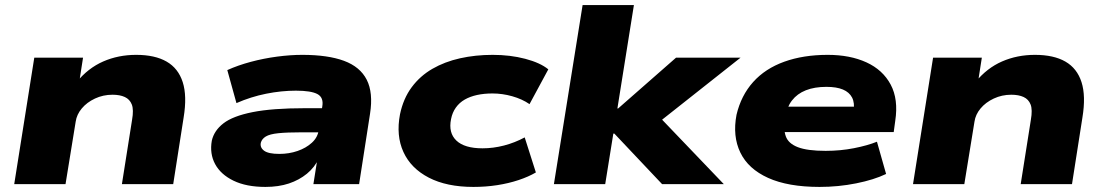

<svg xmlns="http://www.w3.org/2000/svg" viewBox="-20 -725 4354 756"><path d="M36 0 115 -498H307L292 -402H282Q327 -457 386.5 -483Q446 -509 516 -509Q590 -509 636 -482.5Q682 -456 699.5 -401.5Q717 -347 703 -262L662 0H460L500 -253Q507 -293 499 -313.5Q491 -334 471.5 -343Q452 -352 423 -352Q386 -352 354 -337Q322 -322 302 -298Q282 -274 278 -246L238 0Z M1025 11Q950 11 899.5 -13.5Q849 -38 827 -79Q805 -120 814 -171Q823 -211 860 -239.5Q897 -268 974.5 -283.5Q1052 -299 1182 -299H1273L1259 -204H1168Q1110 -204 1076 -200.5Q1042 -197 1026.5 -187.5Q1011 -178 1007 -163Q1003 -144 1020 -131.5Q1037 -119 1080 -119Q1118 -119 1151.5 -130.5Q1185 -142 1208 -163Q1231 -184 1235 -213L1249 -306Q1255 -341 1230 -354.5Q1205 -368 1145 -368Q1088 -368 1028 -356Q968 -344 911 -319L875 -449Q917 -468 967.5 -481.5Q1018 -495 1070.5 -502Q1123 -509 1170 -509Q1271 -509 1334.5 -485.5Q1398 -462 1424 -411Q1450 -360 1437 -277L1394 0H1214L1230 -101L1236 -102Q1219 -66 1188.5 -41Q1158 -16 1117.5 -2.5Q1077 11 1025 11Z M1844 11Q1739 11 1668.5 -25.5Q1598 -62 1568.5 -126.5Q1539 -191 1555 -275Q1568 -337 1601 -381.5Q1634 -426 1682.5 -454Q1731 -482 1791.5 -495.5Q1852 -509 1920 -509Q1989 -509 2048 -493.5Q2107 -478 2139 -452L2065 -315Q2036 -335 1997 -346Q1958 -357 1919 -357Q1886 -357 1858.5 -351Q1831 -345 1810 -333Q1789 -321 1775 -301.5Q1761 -282 1756 -256Q1745 -202 1777 -171.5Q1809 -141 1880 -141Q1922 -141 1964.5 -152Q2007 -163 2046 -184L2090 -46Q2061 -29 2022 -16Q1983 -3 1938 4Q1893 11 1844 11Z M2161 0 2274 -705H2476L2411 -298H2414L2642 -498H2896L2557 -230L2560 -282L2830 0H2587L2399 -199H2395L2363 0Z M3207 11Q3083 11 3004.5 -24.5Q2926 -60 2895 -124.5Q2864 -189 2880 -273Q2898 -349 2945.5 -402Q2993 -455 3068 -482Q3143 -509 3239 -509Q3327 -509 3391.5 -479.5Q3456 -450 3487 -392Q3518 -334 3505 -249L3499 -205H3036L3051 -305H3366L3341 -286Q3346 -320 3335 -341Q3324 -362 3299 -372.5Q3274 -383 3234 -383Q3187 -383 3153 -369.5Q3119 -356 3098.5 -329.5Q3078 -303 3071 -262V-259Q3064 -217 3074 -188.5Q3084 -160 3121.5 -145.5Q3159 -131 3231 -131Q3289 -131 3342.5 -141.5Q3396 -152 3433 -167L3469 -40Q3421 -17 3351 -3Q3281 11 3207 11Z M3575 0 3654 -498H3846L3831 -402H3821Q3866 -457 3925.5 -483Q3985 -509 4055 -509Q4129 -509 4175 -482.5Q4221 -456 4238.5 -401.5Q4256 -347 4242 -262L4201 0H3999L4039 -253Q4046 -293 4038 -313.5Q4030 -334 4010.5 -343Q3991 -352 3962 -352Q3925 -352 3893 -337Q3861 -322 3841 -298Q3821 -274 3817 -246L3777 0Z"/></svg>

Font: Nunito Sans 10pt Expanded Black
Style: Italic
Weight: 900
Width: 7
Italic angle: -9°
Designer: Vernon Adams
Foundry: Vernon Adams
Version: Version 3.101;gftools[0.9.27]